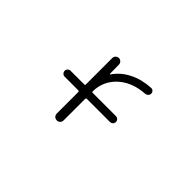

<svg xmlns="http://www.w3.org/2000/svg" viewBox="-70 -859 1141 1141"><g transform="rotate(45 500.0 -288.5)"><path d="M465.8 -441.4Q465.8 -439.5 467.3 -439Q468.8 -438.5 469.7 -439.5Q505.9 -492.2 565.4 -521.5Q623 -550.8 698.2 -554.7Q698.2 -554.7 699.2 -554.7Q709 -554.7 715.8 -547.9Q722.7 -541 722.7 -530.8Q722.7 -520.5 715.3 -513.2Q708 -505.9 698.2 -504.9Q600.6 -499 537.1 -445.3Q468.8 -385.7 466.8 -295.9Q466.8 -288.1 474.6 -288.1H668Q678.7 -288.1 686 -280.8Q693.4 -273.4 693.4 -263.2Q693.4 -252.9 686 -245.6Q678.7 -238.3 668 -238.3H474.6Q466.8 -238.3 466.8 -230.5V-50.8Q466.8 -38.1 458.5 -29.8Q450.2 -21.5 438 -21.5Q425.8 -21.5 417.5 -29.8Q409.2 -38.1 409.2 -50.8V-230.5Q409.2 -238.3 402.3 -238.3H287.1Q277.3 -238.3 270 -245.6Q262.7 -252.9 262.7 -263.2Q262.7 -273.4 270 -280.8Q277.3 -288.1 287.1 -288.1H402.3Q409.2 -288.1 409.2 -294.9V-517.6Q409.2 -528.3 417.5 -536.6Q425.8 -544.9 437.5 -544.9Q448.2 -544.9 456.5 -536.6Q464.8 -528.3 464.8 -517.6Z"/></g></svg>

Font: Rounded-X Mgen+ 2m light
Style: Regular
Weight: 200
Designer: [Source Han Sans]
Ryoko NISHIZUKA  (kana & ideographs); Paul D. Hunt (Latin, Greek & Cyrillic); Wenlong ZHANG  (bopomofo
Version: Version 1.059.20150602